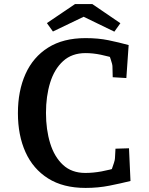

<svg xmlns="http://www.w3.org/2000/svg" viewBox="-20 -907 730 942"><path d="M399.7 15Q290 15 216.2 -31.5Q142.4 -78 105.1 -160.5Q67.9 -243 67.9 -352Q67.9 -461 105.1 -544Q142.4 -627 216.2 -673.5Q290 -720 399.7 -720Q462.4 -720 512.3 -709.6Q562.3 -699.3 611.2 -686L599.9 -524.1L533 -528.1L531.7 -581.1Q531.7 -591.1 523.1 -616Q514.5 -641 508.3 -660.3L553.4 -617.7Q514.8 -630.1 475.5 -638.3Q436.3 -646.5 399.7 -646.5Q332.8 -646.5 289.7 -607.3Q246.6 -568 226.1 -501.6Q205.6 -435.3 205.6 -353Q205.6 -271.1 226.1 -204.2Q246.6 -137.4 289.2 -97.9Q331.8 -58.5 398.7 -58.5Q436.6 -58.5 478 -66Q519.3 -73.5 563 -87.2L515.3 -43Q521.3 -57.4 527.9 -75.1Q534.5 -92.9 539.2 -108.2Q544 -123.5 544 -130.5L546.6 -177.5L612.9 -179.5L620.2 -19Q571.9 -7 516.6 4Q461.4 15 399.7 15ZM541 -751.7 345.3 -846.6 378.9 -886.9H433.2L570.6 -793.1ZM239.7 -752.4 210.1 -793.7 347.9 -886.9H402.2L435.8 -846.6Z"/></svg>

Font: Andada Pro
Style: Regular
Weight: 400
Designer: Carolina Giovagnoli
Foundry: Huerta Tipografica
Version: Version 3.003